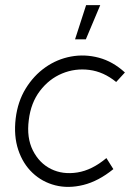

<svg xmlns="http://www.w3.org/2000/svg" viewBox="-20 -719 528 747"><path d="M421 -61Q363 -14 304.5 0.5Q246 15 195 2Q144 -11 106.5 -46.5Q69 -82 51 -136Q33 -190 41 -258Q49 -324 80 -374.5Q111 -425 156.5 -457Q202 -489 256 -499Q310 -509 364.5 -494.5Q419 -480 466 -437L432 -400Q383 -440 327.5 -447Q272 -454 221.5 -433Q171 -412 135.5 -365.5Q100 -319 92 -252Q83 -183 108 -133.5Q133 -84 178.5 -61.5Q224 -39 281 -48Q338 -57 394 -104ZM272 -566 315 -699H370L314 -566Z"/></svg>

Font: Kulim Park ExtraLight
Style: Italic
Weight: 275
Italic angle: -8°
Designer: Noponies / Dale Sattler
Foundry: Noponies
Version: Version 1.000; ttfautohint (v1.8.3)